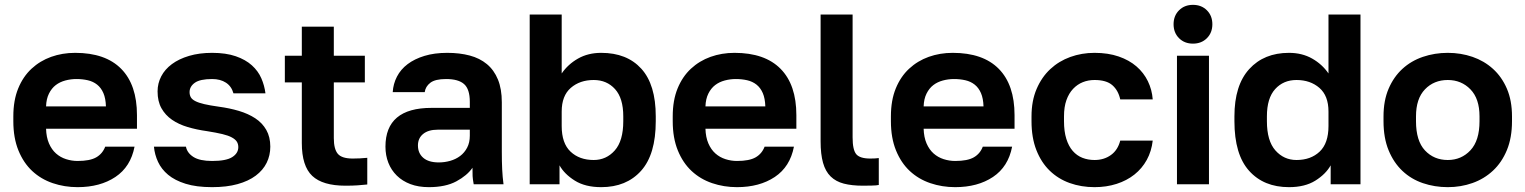

<svg xmlns="http://www.w3.org/2000/svg" viewBox="-20 -760 6292 792"><path d="M300 12Q246 12 197.5 -4.5Q149 -21 113 -54.5Q77 -88 56 -139.5Q35 -191 35 -260V-280Q35 -346 55 -395Q75 -444 110 -476.5Q145 -509 191 -525.5Q237 -542 290 -542Q415 -542 480 -476Q545 -410 545 -285V-229H170Q171 -194 182 -168.5Q193 -143 211 -127Q229 -111 252.5 -103.5Q276 -96 300 -96Q351 -96 377 -111Q403 -126 414 -155H535Q519 -72 456 -30Q393 12 300 12ZM295 -434Q272 -434 249.5 -428Q227 -422 210 -409Q193 -396 182 -374Q171 -352 170 -321H417Q416 -354 406.5 -376Q397 -398 380.5 -411Q364 -424 342 -429Q320 -434 295 -434Z M855 12Q790 12 745.5 -2Q701 -16 673.5 -39Q646 -62 632 -92Q618 -122 615 -155H747Q752 -129 778 -112.5Q804 -96 855 -96Q913 -96 938 -112Q963 -128 963 -153Q963 -166 957 -175.5Q951 -185 936.5 -193Q922 -201 897 -207Q872 -213 834 -219Q791 -225 754 -236Q717 -247 689.5 -266Q662 -285 646 -313.5Q630 -342 630 -383Q630 -416 645 -445Q660 -474 689 -495.5Q718 -517 760 -529.5Q802 -542 855 -542Q912 -542 952.5 -528Q993 -514 1019 -490.5Q1045 -467 1058 -437Q1071 -407 1075 -375H943Q935 -404 912 -419Q889 -434 855 -434Q805 -434 783.5 -418.5Q762 -403 762 -380Q762 -368 767 -359Q772 -350 785.5 -343Q799 -336 822.5 -330.5Q846 -325 882 -320Q927 -314 965.5 -302.5Q1004 -291 1033 -272Q1062 -253 1078.5 -224Q1095 -195 1095 -155Q1095 -119 1080 -88.5Q1065 -58 1035 -35.5Q1005 -13 960 -0.5Q915 12 855 12Z M1405 6Q1311 6 1268 -34.5Q1225 -75 1225 -170V-420H1155V-530H1225V-650H1357V-530H1485V-420H1357V-190Q1357 -145 1373.5 -125.5Q1390 -106 1435 -106Q1465 -106 1495 -109V1Q1476 3 1455.5 4.5Q1435 6 1405 6Z M1749 12Q1706 12 1673 -0.5Q1640 -13 1617 -35.5Q1594 -58 1582 -88.5Q1570 -119 1570 -155Q1570 -315 1760 -315H1918V-340Q1918 -392 1894.5 -413Q1871 -434 1820 -434Q1775 -434 1755 -418.5Q1735 -403 1732 -380H1600Q1602 -414 1617.5 -444Q1633 -474 1661.5 -495.5Q1690 -517 1731 -529.5Q1772 -542 1825 -542Q1876 -542 1917.5 -531Q1959 -520 1988.5 -495.5Q2018 -471 2034 -432Q2050 -393 2050 -338V-135Q2050 -93 2051.5 -61.5Q2053 -30 2057 0H1934Q1930 -22 1929.5 -33.5Q1929 -45 1929 -68Q1907 -36 1862.5 -12Q1818 12 1749 12ZM1790 -90Q1814 -90 1837 -96.5Q1860 -103 1878 -116.5Q1896 -130 1907 -151Q1918 -172 1918 -200V-225H1785Q1747 -225 1725.5 -207.5Q1704 -190 1704 -160Q1704 -128 1726 -109Q1748 -90 1790 -90Z M2460 12Q2394 12 2351 -15Q2308 -42 2288 -78V0H2165V-700H2297V-457Q2323 -495 2364.5 -518.5Q2406 -542 2460 -542Q2566 -542 2625.5 -476.5Q2685 -411 2685 -280V-260Q2685 -123 2624.5 -55.5Q2564 12 2460 12ZM2429 -100Q2481 -100 2516 -139.5Q2551 -179 2551 -260V-280Q2551 -355 2517 -392.5Q2483 -430 2429 -430Q2372 -430 2334.5 -397.5Q2297 -365 2297 -300V-240Q2297 -169 2333.5 -134.5Q2370 -100 2429 -100Z M3020 12Q2966 12 2917.5 -4.5Q2869 -21 2833 -54.5Q2797 -88 2776 -139.5Q2755 -191 2755 -260V-280Q2755 -346 2775 -395Q2795 -444 2830 -476.5Q2865 -509 2911 -525.5Q2957 -542 3010 -542Q3135 -542 3200 -476Q3265 -410 3265 -285V-229H2890Q2891 -194 2902 -168.5Q2913 -143 2931 -127Q2949 -111 2972.5 -103.5Q2996 -96 3020 -96Q3071 -96 3097 -111Q3123 -126 3134 -155H3255Q3239 -72 3176 -30Q3113 12 3020 12ZM3015 -434Q2992 -434 2969.5 -428Q2947 -422 2930 -409Q2913 -396 2902 -374Q2891 -352 2890 -321H3137Q3136 -354 3126.5 -376Q3117 -398 3100.5 -411Q3084 -424 3062 -429Q3040 -434 3015 -434Z M3540 6Q3494 6 3461 -2.5Q3428 -11 3406.5 -32Q3385 -53 3375 -88.5Q3365 -124 3365 -177V-700H3497V-193Q3497 -142 3512 -124Q3527 -106 3570 -106Q3581 -106 3589 -106.5Q3597 -107 3605 -108V3Q3597 5 3576 5.5Q3555 6 3540 6Z M3920 12Q3866 12 3817.5 -4.5Q3769 -21 3733 -54.5Q3697 -88 3676 -139.5Q3655 -191 3655 -260V-280Q3655 -346 3675 -395Q3695 -444 3730 -476.5Q3765 -509 3811 -525.5Q3857 -542 3910 -542Q4035 -542 4100 -476Q4165 -410 4165 -285V-229H3790Q3791 -194 3802 -168.5Q3813 -143 3831 -127Q3849 -111 3872.5 -103.5Q3896 -96 3920 -96Q3971 -96 3997 -111Q4023 -126 4034 -155H4155Q4139 -72 4076 -30Q4013 12 3920 12ZM3915 -434Q3892 -434 3869.5 -428Q3847 -422 3830 -409Q3813 -396 3802 -374Q3791 -352 3790 -321H4037Q4036 -354 4026.5 -376Q4017 -398 4000.5 -411Q3984 -424 3962 -429Q3940 -434 3915 -434Z M4495 12Q4440 12 4392.5 -5Q4345 -22 4310 -56Q4275 -90 4255 -141Q4235 -192 4235 -260V-280Q4235 -344 4256 -393Q4277 -442 4312.5 -475Q4348 -508 4395 -525Q4442 -542 4495 -542Q4551 -542 4594.5 -527Q4638 -512 4668 -486Q4698 -460 4715 -425Q4732 -390 4735 -350H4601Q4593 -387 4568.5 -408.5Q4544 -430 4495 -430Q4469 -430 4446.5 -421Q4424 -412 4406.5 -393.5Q4389 -375 4379 -347Q4369 -319 4369 -280V-260Q4369 -218 4378.5 -187.5Q4388 -157 4405 -137.5Q4422 -118 4445 -109Q4468 -100 4495 -100Q4534 -100 4562.5 -120.5Q4591 -141 4601 -180H4735Q4730 -136 4710.5 -100.5Q4691 -65 4659.5 -40Q4628 -15 4586 -1.5Q4544 12 4495 12Z M4835 -530H4967V0H4835ZM4901 -580Q4866 -580 4843.5 -602.5Q4821 -625 4821 -660Q4821 -695 4843.5 -717.5Q4866 -740 4901 -740Q4936 -740 4958.5 -717.5Q4981 -695 4981 -660Q4981 -625 4958.5 -602.5Q4936 -580 4901 -580Z M5297 12Q5193 12 5132.5 -55.5Q5072 -123 5072 -260V-280Q5072 -408 5133 -475Q5194 -542 5297 -542Q5351 -542 5392.5 -518.5Q5434 -495 5460 -457V-700H5592V0H5469V-78Q5449 -42 5406 -15Q5363 12 5297 12ZM5328 -100Q5387 -100 5423.5 -134.5Q5460 -169 5460 -240V-300Q5460 -365 5422.5 -397.5Q5385 -430 5328 -430Q5274 -430 5240 -392.5Q5206 -355 5206 -280V-260Q5206 -179 5241 -139.5Q5276 -100 5328 -100Z M5952 12Q5898 12 5849.5 -4.5Q5801 -21 5765 -55Q5729 -89 5708 -140Q5687 -191 5687 -260V-280Q5687 -345 5708 -394Q5729 -443 5765 -476Q5801 -509 5849.5 -525.5Q5898 -542 5952 -542Q6006 -542 6054 -525.5Q6102 -509 6138.5 -476Q6175 -443 6196 -394Q6217 -345 6217 -280V-260Q6217 -192 6196 -141Q6175 -90 6138.5 -56Q6102 -22 6054 -5Q6006 12 5952 12ZM5952 -100Q6008 -100 6045.5 -140Q6083 -180 6083 -260V-280Q6083 -353 6045.5 -391.5Q6008 -430 5952 -430Q5895 -430 5858 -391.5Q5821 -353 5821 -280V-260Q5821 -179 5858 -139.5Q5895 -100 5952 -100Z"/></svg>

Font: Golos Text DemiBold
Style: Regular
Weight: 600
Designer: A.Korolkova, Vitaly Kuzmin
Foundry: ParaType Ltd
Version: Version 2.002